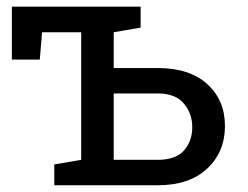

<svg xmlns="http://www.w3.org/2000/svg" viewBox="-20 -548 733 568"><path d="M140.6 0V-61.5L220.2 -75.2V-452.6H104.5L97.7 -371.6H15.1V-528.3H396V-466.3L316.4 -452.6V-346.7H447.3Q541 -346.7 593.3 -299.1Q645.5 -251.5 645.5 -175.3Q645.5 -98.6 593 -49.3Q540.5 0 447.3 0ZM316.4 -75.2H447.3Q499.5 -75.2 524.2 -102.8Q548.8 -130.4 548.8 -171.9Q548.8 -211.9 523.9 -241.7Q499 -271.5 447.3 -271.5H316.4Z"/></svg>

Font: Roboto Slab
Style: Regular
Weight: 400
Designer: Google
Version: Version 2.000; ttfautohint (v1.8.1.43-b0c9)